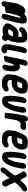

<svg xmlns="http://www.w3.org/2000/svg" viewBox="3260 -4104 1136 7697"><g transform="rotate(90 3828.5 -255.0)"><path d="M298.2 -111C298.2 -114.3 298.5 -117.7 299.2 -121C300.1 -129 301.3 -138.3 302.7 -149L344.9 -360C342.7 -349.4 342.4 -337.4 340.1 -326C338.9 -316.7 337.4 -307.3 335.5 -298ZM627.3 -212C624.7 -202 622.5 -192.7 620.7 -184L616.3 -162C615.1 -156 613.5 -149.7 611.5 -143L604.4 -117C597.4 -92.3 586.8 -63.9 581.4 -37C577.6 -17.9 566.2 18.8 562 40L561.4 43C558.1 53 555.2 64 552.8 76L550.4 88C548 96.7 545.8 104.7 543.6 112L538.8 136C526.8 196.5 567.6 248 628 248C688.4 248 749.8 196.5 761.8 136L765.2 119C767.9 105.8 772.9 90.6 775.8 76L777.2 69C780.6 59 783.1 49.3 785 40C789.7 16.4 799 -9.9 803.6 -33C811.9 -74.8 829.9 -114.5 838.3 -157L843.7 -184C845.1 -190.7 846.9 -198.3 849.3 -207C852.1 -220.9 856.4 -233.3 860.1 -246L866.9 -270C870.5 -281.3 873.6 -293.3 876.1 -306L908.8 -470C911.4 -482.7 913.6 -495.3 915.4 -508L918.2 -537C926 -592.7 926.3 -637.4 913 -676C895.2 -722.2 860.3 -765 790.7 -765H773.7C749.4 -765 725 -758.6 702.5 -754C656.2 -740.2 612.8 -719.3 575.5 -694C556.7 -681.5 544.1 -666.9 525.4 -653C503 -681 473.3 -696.3 436.5 -699C363.9 -703.3 314.5 -675.8 272 -636C230.8 -600.2 202.3 -555.1 177.2 -502L167.2 -482L160 -466C144.8 -437.4 130.8 -405 123.3 -367L86.3 -182C83.8 -169.3 81.5 -156.3 79.5 -143C72.2 -106.3 71.2 -76.4 64 -40C60.7 -23.7 58.3 -1.4 54.8 16L30.2 139C18.2 199.5 59 251 119.4 251C179.8 251 241.2 199.5 253.2 139L256.6 122L481.4 88L525.1 -131C529.3 -151.7 533.7 -172 538.3 -192C551.4 -247.7 570.1 -297.1 584.9 -350C596.9 -385.2 608 -413.5 619.8 -445C626.9 -465.7 636.2 -478.3 649.4 -493C660.6 -502.3 670.7 -511 679.6 -519C683.8 -522.5 688.2 -525.4 693.2 -527C693.3 -524.3 693.1 -521.3 692.4 -518L689.8 -490L653.7 -309C646.9 -275.2 634.2 -246.2 627.3 -212Z M1159.6 -454C1212.9 -454 1260.7 -490.7 1282.4 -533C1287.6 -535.7 1292.4 -538 1296.8 -540H1297.8C1306.5 -543.3 1316.2 -547 1327 -551C1328.5 -551.7 1330.2 -552 1332.2 -552C1348.4 -555.4 1367.7 -558 1385.4 -558H1447.4C1449.4 -554.7 1450.6 -552.3 1451 -551L1450.8 -550C1459.7 -520.4 1455.6 -478 1462 -446C1462 -443 1463.6 -434 1462.6 -429H1311.6C1236.4 -429 1197.6 -405.3 1147.3 -367C1094.2 -325.6 1060.3 -285.2 1022.5 -228L1010.9 -210C993.8 -184.5 979.1 -161 962.4 -137C942.5 -105.9 927.8 -64.3 919.2 -21C902.4 63.2 939.9 110.5 987.3 144C991.9 147.3 994.8 149.7 995.9 151L1018.3 169C1042.2 185.3 1075.6 198.1 1111.5 203L1128.1 205C1136.5 206.3 1145.3 207.3 1154.5 208H1238.5C1291 208 1334.3 190.2 1374.9 176C1393.1 202.1 1422.1 217.3 1457.5 228C1520.5 247.8 1587.1 201.8 1610.7 152C1642.5 87.3 1612.3 33.4 1569.6 17L1570.2 14C1572.1 4.8 1576.5 -7 1579.2 -16C1589.3 -34.9 1593.4 -54.2 1605.2 -71C1618.1 -92.5 1628.5 -115.7 1636.8 -139L1642.3 -157C1645.8 -167.7 1648.7 -179 1651.1 -191L1673.7 -304C1674.4 -307.3 1675.2 -310 1676.3 -312C1681.2 -331.2 1682.5 -355.6 1684.7 -374L1687.5 -398C1689.8 -429.8 1691.1 -452.5 1690.4 -483C1689.6 -504.6 1685.8 -514.7 1685.8 -535C1684.5 -555.2 1682.7 -572.8 1681.4 -593C1675.6 -667.2 1642.7 -740 1577.7 -765C1553.6 -773.6 1528.5 -781 1494.9 -781H1431.9C1318.6 -781 1237.4 -743.3 1160.4 -698C1121.3 -674 1083.8 -630.2 1072.8 -575L1071 -566C1059 -505.7 1099.7 -454 1159.6 -454ZM1431.1 -206 1427.3 -187C1425.5 -181 1423.7 -175.7 1422.1 -171C1421.6 -168.3 1420.3 -165.3 1418.3 -162C1411.5 -146.8 1400.2 -130 1394.4 -117L1384 -95C1381.2 -87.7 1378 -80 1374.4 -72C1370.8 -63.3 1366 -42 1357.4 -42C1344.8 -34.6 1324.4 -28.4 1310.4 -22C1303.8 -19.9 1297.3 -16 1288.2 -16C1285.4 -15.3 1283 -15 1281 -15H1210C1208 -15 1205.7 -15.3 1203.2 -16L1187.6 -18C1182.1 -18 1170.7 -21.6 1167.2 -26C1162.3 -31.3 1156 -36.7 1148.4 -42L1149 -45C1149.4 -47 1150.1 -49 1151.2 -51C1164.1 -71.6 1175.3 -89.1 1190 -110C1205.5 -131 1217.7 -154.4 1234.7 -174C1244.1 -187.4 1254.6 -193.1 1270.1 -206Z M1885.4 -653 1883.8 -645C1868.8 -604.1 1856.7 -559.4 1847.2 -512L1762 -85C1755.3 -51.4 1754.3 -13.6 1751.6 17L1751.2 34C1749.2 58.8 1753.1 81.7 1756.6 102C1771.2 194.7 1848.3 257 1973.7 257H1982.7C2043.2 257 2104.9 205.9 2117 145.5C2129 85.1 2087.8 34 2027.2 34H2018.2C2015.5 34 2011.9 33.7 2007.4 33C1998.5 33 1989.7 28.4 1982.8 26C1982.3 25.3 1981.7 25 1981 25C1981.6 21.8 1980.2 16.1 1979.6 12C1976.4 1.3 1979.1 -16.6 1980.2 -31C1981.6 -46.5 1981.4 -67.2 1985 -85L2070 -511C2073.9 -530.4 2080.5 -555.1 2085.2 -572C2092.4 -598.1 2101.2 -617.3 2106.6 -644L2108.4 -653C2120.4 -713.5 2079.6 -765 2019.2 -765C1958.8 -765 1897.5 -713.5 1885.4 -653Z M2665.4 216C2725.2 216 2787.1 164.7 2799 105L2826.8 -34C2830.8 -53.9 2832.7 -76.1 2834.8 -94C2838.9 -127.8 2836.2 -151.3 2838.5 -183C2840 -203.7 2840.4 -222.3 2839.7 -239C2839.4 -284.1 2827.9 -318.2 2816.9 -355L2806.5 -383C2799.9 -400.3 2791 -415.7 2779.6 -429C2749.8 -463.8 2707.7 -491.1 2636.2 -482C2612.3 -478.1 2581.2 -472.4 2560.4 -463L2586.4 -593C2588.6 -604.3 2591 -614.3 2593.4 -623C2594.7 -629.7 2596.1 -635 2597.6 -639C2616.2 -665.6 2620 -699 2613.5 -726.5C2602.8 -772.2 2551 -813 2477.8 -783C2407.5 -754.1 2381.7 -684.7 2363 -591L2224.2 104C2216.6 142.3 2253 154.4 2293.7 152C2335 149.5 2385.4 139.8 2419.1 129.5C2435.5 124.5 2443.8 121.3 2444 120C2451.1 100.8 2457.5 80 2465.2 59C2474.1 28.4 2503.1 -74.9 2514.6 -108C2532.3 -162.7 2550.9 -214.1 2586.7 -244L2597.5 -253C2602 -238.1 2608.5 -220.9 2610.7 -204C2617.5 -181.3 2608.7 -126.5 2610.6 -103C2612.6 -87.5 2606.9 -64.2 2606.6 -48L2576 105C2564.1 164.7 2605.5 216 2665.4 216Z M3501.2 -497C3498.9 -485.4 3494.5 -472.8 3491.2 -462L3490.8 -460C3484.2 -447.5 3479.6 -437.5 3472.2 -427L3465.9 -418C3463.4 -414.4 3458 -405 3452.9 -405C3432.5 -396.5 3416.3 -391.1 3396.3 -382C3394.1 -381.3 3392.7 -381 3392.1 -381C3384.8 -379.8 3375.1 -378 3366.5 -378H3289.5C3278.4 -380.9 3263.9 -381.5 3252.5 -383C3250.5 -383 3248.9 -383.3 3247.7 -384C3253.4 -399.3 3258.8 -415 3264 -431C3278.1 -471.2 3292.8 -496 3310 -531C3318.9 -549.4 3326.8 -565 3340 -576L3346.4 -578H3457.4C3471.3 -576.4 3478.9 -574.1 3491.2 -572C3494.1 -570 3497.4 -568 3501 -566C3503.7 -552.6 3506 -551 3504.4 -543C3505.1 -529.7 3504.3 -512.6 3501.2 -497ZM3285.7 237H3387.7C3399.7 237 3412.3 235.7 3425.5 233C3466.5 224.3 3506.9 207.8 3540.5 188C3548.5 184.7 3555.5 181.3 3561.5 178C3594.8 164.8 3619.6 140.1 3634.9 108C3667.6 39.6 3634.1 -15.2 3586.5 -30C3556.1 -39.4 3522.5 -34.1 3493.4 -17L3484.6 -13C3467 -6 3450.9 6.2 3431.4 13C3430.1 13 3429 13.3 3428.2 14H3326.2C3312.7 12.5 3301.8 10.2 3286.2 9C3276.8 4.9 3265.6 2 3254.2 -1C3241 -3.8 3232.4 -10.3 3222.2 -16L3220.6 -18L3206.8 -34C3200.2 -42.3 3193.4 -50.5 3189 -60C3189.1 -60.7 3188.9 -61.3 3188.4 -62C3186.3 -90.3 3185.9 -127.3 3189.9 -160C3212.6 -160 3233.4 -155 3256.9 -155H3321.9C3341.8 -155 3363.6 -158.3 3380.9 -160C3406.4 -163.3 3435.1 -172.4 3456.3 -182C3459.4 -184 3462.7 -185.3 3466.1 -186C3471.3 -188.7 3475.7 -190.7 3479.3 -192C3535.5 -209.6 3587.6 -245.1 3622.7 -289C3663 -335.5 3696 -391.2 3715.4 -463C3736.4 -531.9 3733.8 -595.9 3725.8 -645C3717.9 -696.4 3689.2 -735.4 3648.7 -760C3628.7 -772.7 3613.7 -783 3588.3 -788C3559.9 -794.6 3531.2 -801 3493.9 -801H3387.9C3371.2 -801 3354.5 -799 3337.7 -795C3330.6 -793 3324.4 -791.7 3318.9 -791C3295.9 -785.7 3272.9 -775.7 3249.9 -761C3203.8 -732.2 3164.8 -691.1 3134.2 -642C3120.1 -619.8 3104.9 -585.2 3092 -561C3062.9 -507.8 3037.7 -438.4 3019.7 -374C2998.9 -353.3 2985.9 -330 2980.7 -304C2976.6 -283.3 2978.1 -264.3 2985.3 -247C2981.2 -229.7 2977.7 -214 2974.9 -200C2960.9 -141.1 2958.6 -96.2 2960.6 -48C2958.4 31 2978.7 80.1 3018.4 123L3031.1 140C3046.5 159.3 3060.6 172.2 3083.3 184L3097.7 192C3115.5 202.6 3135.7 209.8 3157.9 216C3180.2 222.8 3206.1 232 3234.7 232C3250.6 233.8 3266.7 237 3285.7 237Z M4205.7 -249C4204.5 -243 4202.6 -237 4200.1 -231C4187.4 -194 4172.3 -155.2 4154.8 -119C4142.4 -96.6 4124.5 -55.7 4112 -30C4105.7 -15.2 4098 -6.9 4089.4 3C4089.3 3.7 4088.7 4.7 4087.8 6H4057.8C4055.3 -4 4052.3 -13.7 4053 -25C4050.5 -54.5 4046.9 -73.3 4047.6 -108C4048.1 -185.4 4050.2 -252 4060.1 -341C4067.6 -395.2 4066.2 -411.8 4075.2 -457C4077.6 -472.3 4079.9 -485.3 4082 -496L4103.8 -605C4104 -606.3 4104.9 -609 4106.4 -613L4109.8 -625C4127.8 -687.5 4088.5 -741 4032.4 -746C3970.3 -751.6 3908.3 -701.4 3890.8 -645L3887.6 -634C3884.8 -623.3 3882.5 -613.7 3880.8 -605L3859 -496C3845.7 -429.4 3842.6 -392 3834.9 -325C3822.9 -227.5 3820.3 -151.9 3820.4 -67C3820.4 -24.6 3823.6 -3.7 3825.4 33C3826.9 62.7 3835.6 92.4 3840.2 119C3854.3 170.3 3892.7 209.8 3953.7 222L3977.7 227C3990.1 228.3 4002.6 229 4015.3 229H4051.3C4078.5 229 4103.4 222.7 4124.9 216C4178.1 199.4 4218.8 165.3 4253.4 123C4277.4 94.7 4298.7 65.4 4316.4 28C4326.3 6.5 4341.2 -29.2 4351.8 -49C4362.5 -69.1 4376.3 -106.2 4387 -130C4397.7 -152.5 4403.4 -169.9 4412.7 -194C4423.8 -225 4432.7 -260.4 4441.9 -295L4490 -536C4493.5 -553.7 4495.8 -569.9 4495.8 -585L4497.4 -603C4497.2 -609 4497.5 -615.3 4498.2 -622C4497.5 -669.4 4490.2 -702 4454.8 -723C4398.4 -756.4 4329.6 -724.5 4295.4 -678C4273 -647.6 4265.5 -615.4 4270.8 -585L4270.4 -583L4270 -571L4268.8 -555C4268.5 -550.3 4268.3 -546 4268.2 -542L4220.7 -304C4215.8 -287.3 4210.3 -266.3 4205.7 -249Z M4621.1 -692 4553.3 -352C4550.2 -336.7 4547.6 -320.3 4545.5 -303C4538.1 -259.3 4532.6 -229.5 4528.9 -190C4521 -125.4 4514 -65.4 4512 -5L4511 0C4506 36.3 4503.2 74 4496.2 109L4493.4 123C4493 125 4529.8 126 4603.8 126C4678.5 126 4716 125 4716.4 123L4729.2 59C4735.4 27.9 4732.6 2 4738.8 -29C4741.5 -45.7 4744.5 -62.7 4748 -80L4808.1 -381C4812.2 -388 4815.5 -394.5 4818.3 -402C4818.9 -402 4819.3 -402.3 4819.5 -403C4827.6 -413.7 4833.9 -422 4838.4 -428C4846.5 -441.4 4861.5 -454.9 4870 -471C4878 -477.7 4884.8 -484.5 4892.4 -493C4899.4 -497.7 4904.7 -501 4908.4 -503H4909.4L4923.8 -505L4941.4 -508C4944.1 -508 4946.8 -508.3 4949.6 -509H5054.6C5115.2 -509 5176.8 -560.1 5188.9 -620.5C5200.9 -680.9 5159.7 -732 5099.1 -732H5004.1C4986.1 -732 4970.9 -730.3 4953.5 -729L4936.9 -726C4901.8 -722.2 4873.4 -713.5 4845.9 -701C4851.8 -755.8 4812.2 -803 4753.3 -803C4693 -803 4633.1 -752 4621.1 -692Z M5745.2 -497C5742.9 -485.4 5738.5 -472.8 5735.2 -462L5734.8 -460C5728.2 -447.5 5723.6 -437.5 5716.2 -427L5709.9 -418C5707.4 -414.4 5702 -405 5696.9 -405C5676.5 -396.5 5660.3 -391.1 5640.3 -382C5638.1 -381.3 5636.7 -381 5636.1 -381C5628.8 -379.8 5619.1 -378 5610.5 -378H5533.5C5522.4 -380.9 5507.9 -381.5 5496.5 -383C5494.5 -383 5492.9 -383.3 5491.7 -384C5497.4 -399.3 5502.8 -415 5508 -431C5522.1 -471.2 5536.8 -496 5554 -531C5562.9 -549.4 5570.8 -565 5584 -576L5590.4 -578H5701.4C5715.3 -576.4 5722.9 -574.1 5735.2 -572C5738.1 -570 5741.4 -568 5745 -566C5747.7 -552.6 5750 -551 5748.4 -543C5749.1 -529.7 5748.3 -512.6 5745.2 -497ZM5529.7 237H5631.7C5643.7 237 5656.3 235.7 5669.5 233C5710.5 224.3 5750.9 207.8 5784.5 188C5792.5 184.7 5799.5 181.3 5805.5 178C5838.8 164.8 5863.6 140.1 5878.9 108C5911.6 39.6 5878.1 -15.2 5830.5 -30C5800.1 -39.4 5766.5 -34.1 5737.4 -17L5728.6 -13C5711 -6 5694.9 6.2 5675.4 13C5674.1 13 5673 13.3 5672.2 14H5570.2C5556.7 12.5 5545.8 10.2 5530.2 9C5520.8 4.9 5509.6 2 5498.2 -1C5485 -3.8 5476.4 -10.3 5466.2 -16L5464.6 -18L5450.8 -34C5444.2 -42.3 5437.4 -50.5 5433 -60C5433.1 -60.7 5432.9 -61.3 5432.4 -62C5430.3 -90.3 5429.9 -127.3 5433.9 -160C5456.6 -160 5477.4 -155 5500.9 -155H5565.9C5585.8 -155 5607.6 -158.3 5624.9 -160C5650.4 -163.3 5679.1 -172.4 5700.3 -182C5703.4 -184 5706.7 -185.3 5710.1 -186C5715.3 -188.7 5719.7 -190.7 5723.3 -192C5779.5 -209.6 5831.6 -245.1 5866.7 -289C5907 -335.5 5940 -391.2 5959.4 -463C5980.4 -531.9 5977.8 -595.9 5969.8 -645C5961.9 -696.4 5933.2 -735.4 5892.7 -760C5872.7 -772.7 5857.7 -783 5832.3 -788C5803.9 -794.6 5775.2 -801 5737.9 -801H5631.9C5615.2 -801 5598.5 -799 5581.7 -795C5574.6 -793 5568.4 -791.7 5562.9 -791C5539.9 -785.7 5516.9 -775.7 5493.9 -761C5447.8 -732.2 5408.8 -691.1 5378.2 -642C5364.1 -619.8 5348.9 -585.2 5336 -561C5306.9 -507.8 5281.7 -438.4 5263.7 -374C5242.9 -353.3 5229.9 -330 5224.7 -304C5220.6 -283.3 5222.1 -264.3 5229.3 -247C5225.2 -229.7 5221.7 -214 5218.9 -200C5204.9 -141.1 5202.6 -96.2 5204.6 -48C5202.4 31 5222.7 80.1 5262.4 123L5275.1 140C5290.5 159.3 5304.6 172.2 5327.3 184L5341.7 192C5359.5 202.6 5379.7 209.8 5401.9 216C5424.2 222.8 5450.1 232 5478.7 232C5494.6 233.8 5510.7 237 5529.7 237Z M6449.7 -249C6448.5 -243 6446.6 -237 6444.1 -231C6431.4 -194 6416.3 -155.2 6398.8 -119C6386.4 -96.6 6368.5 -55.7 6356 -30C6349.7 -15.2 6342 -6.9 6333.4 3C6333.3 3.7 6332.7 4.7 6331.8 6H6301.8C6299.3 -4 6296.3 -13.7 6297 -25C6294.5 -54.5 6290.9 -73.3 6291.6 -108C6292.1 -185.4 6294.2 -252 6304.1 -341C6311.6 -395.2 6310.2 -411.8 6319.2 -457C6321.6 -472.3 6323.9 -485.3 6326 -496L6347.8 -605C6348 -606.3 6348.9 -609 6350.4 -613L6353.8 -625C6371.8 -687.5 6332.5 -741 6276.4 -746C6214.3 -751.6 6152.3 -701.4 6134.8 -645L6131.6 -634C6128.8 -623.3 6126.5 -613.7 6124.8 -605L6103 -496C6089.7 -429.4 6086.6 -392 6078.9 -325C6066.9 -227.5 6064.3 -151.9 6064.4 -67C6064.4 -24.6 6067.6 -3.7 6069.4 33C6070.9 62.7 6079.6 92.4 6084.2 119C6098.3 170.3 6136.7 209.8 6197.7 222L6221.7 227C6234.1 228.3 6246.6 229 6259.3 229H6295.3C6322.5 229 6347.4 222.7 6368.9 216C6422.1 199.4 6462.8 165.3 6497.4 123C6521.4 94.7 6542.7 65.4 6560.4 28C6570.3 6.5 6585.2 -29.2 6595.8 -49C6606.5 -69.1 6620.3 -106.2 6631 -130C6641.7 -152.5 6647.4 -169.9 6656.7 -194C6667.8 -225 6676.7 -260.4 6685.9 -295L6734 -536C6737.5 -553.7 6739.8 -569.9 6739.8 -585L6741.4 -603C6741.2 -609 6741.5 -615.3 6742.2 -622C6741.5 -669.4 6734.2 -702 6698.8 -723C6642.4 -756.4 6573.6 -724.5 6539.4 -678C6517 -647.6 6509.5 -615.4 6514.8 -585L6514.4 -583L6514 -571L6512.8 -555C6512.5 -550.3 6512.3 -546 6512.2 -542L6464.7 -304C6459.8 -287.3 6454.3 -266.3 6449.7 -249Z M7565.3 -773H7559.3C7502 -773 7453 -741.4 7414.9 -711L7391 -691C7381.4 -683 7371.6 -674.3 7361.8 -665L7334.6 -639C7287.9 -595.6 7235.2 -543.7 7192.4 -493C7187 -505.7 7181.4 -518 7175.8 -530C7161.6 -559.7 7138 -596.8 7125 -626C7114 -651.8 7104.6 -682.4 7091.3 -703C7062.2 -750.6 7015.9 -768.1 6958.3 -748C6905.6 -734.4 6848.3 -678.6 6853.2 -612C6855.3 -579.3 6870.5 -555.3 6898.8 -540C6916.1 -494.4 6944.3 -449.8 6965.9 -405C6983.5 -366.1 7004.7 -321 7021.3 -282C6992.4 -244.5 6960.4 -203.5 6932.7 -164L6896.8 -114C6884.8 -97.3 6876.9 -86.3 6873.2 -81C6862.4 -68.5 6849.6 -54.8 6838.2 -41C6822.2 -22.5 6804.9 -6.3 6791.4 13C6763.5 52.9 6731.4 90.9 6708.8 136L6703.9 146C6688.1 174.7 6684.5 203 6692.9 231C6706.8 277.4 6761.5 312.4 6832.5 280.5C6862.9 266.8 6885.7 245.3 6900.9 216L6906.9 206C6910.2 199.3 6913.4 193.3 6916.5 188C6917.1 184.7 6921.8 179 6925.1 175C6935.6 162.2 6962.1 125.7 6971.6 112C6988.2 96.3 7005.5 74.3 7021.6 57C7055.6 18.5 7088.5 -30 7120 -75C7122.1 -69 7124.6 -63 7127.4 -57C7139.6 -29.7 7147.2 -6.2 7156.6 22L7167 50C7175.5 69.6 7187.4 87.1 7196.8 106L7210 130C7222.3 152.3 7233.2 175.1 7248.3 194C7276.1 238.3 7346.2 248.2 7402.6 207.5C7454.2 170.2 7477.4 98.4 7447 50C7431.6 25.7 7416 1.5 7403.2 -26L7386.8 -54C7378.5 -67.8 7371.8 -89 7367 -105C7357.6 -140.8 7338 -177.6 7324.5 -213C7314.5 -240.8 7303 -262.7 7289.5 -288C7299.2 -300 7308.5 -311.3 7317.3 -322C7362.9 -383.8 7419.2 -443.9 7474.4 -493C7497.4 -516 7514 -531.8 7539 -551C7590.7 -559.7 7643.5 -603.8 7655 -661C7667.1 -721.8 7626.1 -773 7565.3 -773Z"/></g></svg>

Font: Smoothie
Style: BlkIt
Weight: 900
Foundry: Cannot Into Space Fonts
Version: Version 0.8